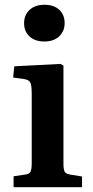

<svg xmlns="http://www.w3.org/2000/svg" viewBox="-20 -785 388 805"><path d="M166 -611Q127 -611 104 -632Q81 -653 81 -688Q81 -722 104 -743.5Q127 -765 166 -765Q206 -765 228.5 -744Q251 -723 251 -688Q251 -654 228 -632.5Q205 -611 166 -611ZM37 0V-46L85 -53Q103 -55 108 -65Q113 -75 113 -102V-392Q113 -427 107 -439Q101 -451 78 -454L35 -460L40 -507L234 -517L246 -510V-99Q246 -77 250.5 -66.5Q255 -56 275 -53L324 -45V0Z"/></svg>

Font: Literata 36pt SemiBold
Style: Regular
Weight: 600
Designer: Latin by Veronika Burian and Jose Scaglione. Greek by Irene Vlachou. Cyrillic by Vera Evstafieva.
Foundry: TypeTogether
Version: Version 3.002